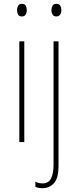

<svg xmlns="http://www.w3.org/2000/svg" viewBox="-20 -743 408 1004"><path d="M95 -723Q110 -723 115 -713Q120 -703 120 -691Q120 -676 114 -666.5Q108 -657 94 -657Q80 -657 74.5 -667Q69 -677 69 -690Q69 -702 74.5 -712.5Q80 -723 95 -723ZM107 -527V0H81V-527ZM249 -690Q249 -702 254.5 -712.5Q260 -723 275 -723Q290 -723 295.5 -713Q301 -703 301 -691Q301 -676 294.5 -666.5Q288 -657 274 -657Q261 -657 255 -667Q249 -677 249 -690ZM203 241Q190 241 180.5 239Q171 237 165 234V207Q181 216 203 216Q233 216 246.5 191Q260 166 260 117V-527H286V123Q286 189 262 215Q238 241 203 241Z"/></svg>

Font: Noto Sans Gurmukhi UI Condensed Thin
Style: Regular
Weight: 100
Width: 3
Designer: Jelle Bosma - Monotype Design Team
Foundry: Monotype Imaging Inc.
Version: Version 2.004; ttfautohint (v1.8.4.7-5d5b)